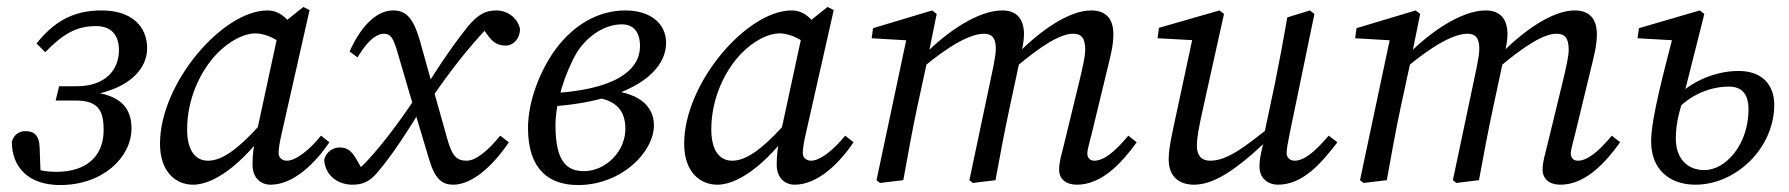

<svg xmlns="http://www.w3.org/2000/svg" viewBox="-20 -518 5144 552"><path d="M153 14C275 14 358 -65 358 -149C358 -211 323 -245 241 -254L240 -244C361 -265 403 -326 403 -379C403 -442 359 -488 272 -488C188 -488 134 -454 85 -393L110 -368C161 -420 199 -443 256 -443C300 -443 322 -417 322 -374C322 -317 283 -270 200 -270H150L140 -229H198C264 -229 278 -198 278 -144C278 -72 232 -24 142 -24C112 -24 82 -29 50 -45L97 -11L94 -93C93 -128 79 -141 53 -141C37 -141 21 -133 14 -111C14 -37 62 14 153 14Z M535 13C606 13 695 -66 765 -170H768L756 -192C669 -89 619 -56 578 -56C542 -56 518 -85 518 -146C518 -234 556 -314 604 -364C640 -401 682 -422 714 -422C748 -422 782 -401 807 -380L844 -406C818 -452 792 -488 749 -488C620 -488 440 -279 440 -105C440 -22 487 13 535 13ZM758 13C825 13 888 -51 927 -109L903 -128C868 -85 830 -56 805 -56C792 -56 781 -64 781 -78C781 -89 784 -110 790 -135L870 -489L852 -498L791 -449L784 -443L717 -133L716 -128C709 -95 706 -74 706 -45C706 -5 731 13 758 13Z M1283 13C1336 13 1395 -38 1443 -109L1418 -128C1382 -83 1347 -56 1322 -56C1294 -56 1280 -67 1265 -122L1224 -268V-269L1187 -402C1168 -466 1148 -488 1110 -488C1068 -488 1022 -452 985 -370L1008 -353C1042 -411 1069 -421 1083 -421C1104 -421 1111 -408 1123 -367L1172 -200V-199L1214 -59C1231 -1 1253 13 1283 13ZM912 -58C916 -10 954 13 994 13C1021 13 1042 5 1064 -21C1107 -71 1152 -140 1205 -228L1191 -261C1139 -184 1094 -119 1036 -56C1025 -44 1015 -35 1002 -25V-11L1032 -12L1006 -58C989 -88 976 -94 955 -94C939 -94 917 -82 912 -58ZM1210 -220C1256 -288 1304 -353 1359 -414C1371 -428 1384 -440 1397 -450V-456H1355L1379 -421C1398 -393 1414 -387 1434 -387C1456 -387 1475 -407 1475 -435C1467 -471 1434 -488 1408 -488C1376 -488 1355 -477 1326 -443C1297 -407 1247 -339 1195 -252L1210 -220Z M1642 14C1766 14 1860 -80 1860 -158C1860 -213 1816 -257 1710 -259V-267L1685 -238C1746 -233 1778 -204 1778 -148C1778 -81 1720 -26 1659 -26C1609 -26 1577 -54 1577 -158C1577 -224 1605 -310 1639 -368C1672 -419 1722 -448 1768 -448C1797 -448 1820 -431 1820 -385C1820 -319 1754 -257 1549 -249V-211C1777 -223 1895 -303 1895 -395C1895 -451 1849 -488 1778 -488C1699 -488 1629 -446 1577 -376C1534 -317 1498 -229 1498 -150C1498 -29 1560 14 1642 14Z M2042 13C2113 13 2202 -66 2272 -170H2275L2263 -192C2176 -89 2126 -56 2085 -56C2049 -56 2025 -85 2025 -146C2025 -234 2063 -314 2111 -364C2147 -401 2189 -422 2221 -422C2255 -422 2289 -401 2314 -380L2351 -406C2325 -452 2299 -488 2256 -488C2127 -488 1947 -279 1947 -105C1947 -22 1994 13 2042 13ZM2265 13C2332 13 2395 -51 2434 -109L2410 -128C2375 -85 2337 -56 2312 -56C2299 -56 2288 -64 2288 -78C2288 -89 2291 -110 2297 -135L2377 -489L2359 -498L2298 -449L2291 -443L2224 -133L2223 -128C2216 -95 2213 -74 2213 -45C2213 -5 2238 13 2265 13Z M2510 8 2577 0C2590 -71 2602 -140 2617 -210L2648 -353V-355L2673 -478L2660 -488L2490 -437L2486 -408L2606 -401L2588 -415L2500 0L2510 8ZM2777 8 2842 0C2855 -71 2868 -140 2883 -210L2913 -350L2915 -358C2919 -379 2924 -400 2924 -419C2924 -465 2902 -488 2861 -488C2794 -488 2704 -429 2637 -360H2632V-323C2711 -389 2771 -421 2809 -421C2831 -421 2843 -410 2843 -378C2843 -362 2839 -344 2836 -327L2767 0L2777 8ZM3076 13C3147 13 3204 -48 3248 -109L3224 -128C3184 -80 3153 -56 3126 -56C3115 -56 3106 -63 3106 -77C3106 -87 3112 -107 3119 -135L3164 -321C3172 -354 3181 -387 3181 -419C3181 -465 3159 -488 3117 -488C3053 -488 2969 -429 2903 -361H2898V-323C2975 -388 3029 -421 3065 -421C3088 -421 3100 -410 3100 -375C3100 -355 3092 -322 3084 -288L3041 -111C3031 -70 3025 -53 3025 -30C3025 -4 3044 13 3076 13Z M3413 13C3481 13 3556 -48 3654 -144H3661L3654 -172C3555 -91 3507 -56 3459 -56C3435 -56 3421 -70 3421 -99C3421 -121 3427 -153 3436 -194L3499 -478L3486 -488L3312 -438L3308 -408L3419 -402L3412 -424L3361 -186C3353 -147 3340 -97 3340 -60C3340 -11 3369 13 3413 13ZM3654 13C3726 13 3779 -49 3825 -109L3800 -128C3759 -80 3729 -56 3702 -56C3690 -56 3679 -64 3679 -78C3679 -89 3683 -110 3688 -135L3759 -478L3746 -488L3681 -468C3670 -404 3658 -340 3645 -276L3612 -120H3616C3602 -70 3601 -53 3601 -39C3601 -4 3627 13 3654 13Z M3900 8 3967 0C3980 -71 3992 -140 4007 -210L4038 -353V-355L4063 -478L4050 -488L3880 -437L3876 -408L3996 -401L3978 -415L3890 0L3900 8ZM4167 8 4232 0C4245 -71 4258 -140 4273 -210L4303 -350L4305 -358C4309 -379 4314 -400 4314 -419C4314 -465 4292 -488 4251 -488C4184 -488 4094 -429 4027 -360H4022V-323C4101 -389 4161 -421 4199 -421C4221 -421 4233 -410 4233 -378C4233 -362 4229 -344 4226 -327L4157 0L4167 8ZM4466 13C4537 13 4594 -48 4638 -109L4614 -128C4574 -80 4543 -56 4516 -56C4505 -56 4496 -63 4496 -77C4496 -87 4502 -107 4509 -135L4554 -321C4562 -354 4571 -387 4571 -419C4571 -465 4549 -488 4507 -488C4443 -488 4359 -429 4293 -361H4288V-323C4365 -388 4419 -421 4455 -421C4478 -421 4490 -410 4490 -375C4490 -355 4482 -322 4474 -288L4431 -111C4421 -70 4415 -53 4415 -30C4415 -4 4434 13 4466 13Z M4854 13C4972 13 5081 -93 5081 -217C5081 -268 5052 -314 4978 -314C4906 -314 4826 -278 4784 -220H4773L4788 -187C4826 -238 4888 -269 4951 -269C4988 -269 5007 -247 5007 -204C5007 -103 4942 -29 4880 -29C4833 -29 4798 -60 4798 -120C4798 -167 4810 -205 4825 -251V-260L4880 -478L4867 -488L4692 -437L4688 -408L4812 -401L4790 -415C4764 -312 4727 -178 4727 -111C4727 -30 4781 13 4854 13Z"/></svg>

Font: Source Serif 4 Variable
Style: Italic
Weight: 400
Italic angle: -12°
Designer: Frank Grießhammer
Foundry: Adobe Systems Incorporated
Version: Version 4.004;hotconv 1.0.116;makeotfexe 2.5.65601